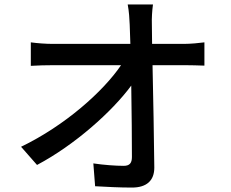

<svg xmlns="http://www.w3.org/2000/svg" viewBox="-20 -811 1040 866"><path d="M666 -613 665 -700C664 -729 666 -762 670 -791H556C562 -759 564 -726 565 -700C566 -676 567 -646 568 -613H219C187 -613 147 -616 119 -620V-514C152 -516 186 -517 221 -517H526C446 -399 274 -245 75 -149L147 -67C317 -157 486 -308 572 -425C574 -303 575 -178 575 -103C575 -76 565 -63 538 -63C502 -63 447 -67 401 -74L409 29C462 32 520 35 575 35C642 35 676 3 676 -55C675 -184 671 -369 668 -517H814C839 -517 875 -516 902 -515V-620C881 -617 838 -613 809 -613Z"/></svg>

Font: Noto Sans Japanese Medium
Style: Regular
Weight: 500
Designer: Ryoko NISHIZUKA (kana & ideographs); Paul D. Hunt (Latin, Greek & Cyrillic); Wenlong ZHANG (bopomofo); Sandoll Communica
Foundry: Adobe Systems Incorporated
Version: Version 1.000;PS 1;hotconv 1.0.78;makeotf.lib2.5.61930